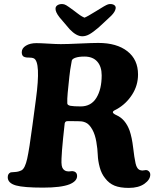

<svg xmlns="http://www.w3.org/2000/svg" viewBox="-20 -922 789 957"><path d="M458.5 -866.2Q506.3 -896.5 517.6 -899.9Q523.4 -901.9 529.3 -901.9Q542.5 -901.9 550 -896.2Q557.6 -890.6 556.6 -880.9Q554.7 -863.8 534.2 -843.3L471.2 -784.7Q442.9 -760.7 425.3 -751Q407.7 -741.2 390.1 -741.2Q360.8 -741.2 327.6 -775.9L276.9 -835.4Q254.9 -863.3 256.8 -880.9Q257.8 -890.6 266.8 -896.2Q275.9 -901.9 289.6 -901.9Q299.8 -901.9 309.8 -896Q319.8 -890.1 344.2 -872.1Q349.1 -868.2 352.1 -866.2Q356 -863.3 365.5 -856Q375 -848.6 378.9 -846.2Q382.8 -843.8 389.2 -839.8Q395.5 -835.9 400.9 -834Q413.1 -837.9 458.5 -866.2ZM301.8 -300.8 294.4 -231.9Q290.5 -192.4 289.1 -173.6Q287.6 -154.8 286.6 -131.8Q285.6 -108.9 287.6 -97.4Q289.6 -85.9 294.4 -80.1Q301.8 -70.8 312.7 -68.6Q323.7 -66.4 332 -68.4Q340.3 -70.3 349.6 -67.4Q364.3 -62 364.3 -44.9Q364.3 -19 326.7 -3.4Q284.7 13.2 194.8 13.2Q98.1 13.2 59.6 2.4Q18.6 -9.3 18.6 -38.6Q18.6 -57.1 33.7 -63Q37.6 -64 54.9 -64.7Q72.3 -65.4 88.4 -73.7Q105 -84 115.5 -130.9Q126 -177.7 142.1 -300.3L159.2 -428.2Q184.1 -612.8 148.9 -630.9Q139.2 -635.3 124.8 -635Q110.4 -634.8 104 -637.2Q88.4 -641.1 88.4 -661.6Q88.4 -681.6 109.1 -694.3Q129.9 -707 161.1 -707Q181.2 -707 220.5 -704.6Q259.8 -702.1 283.2 -702.1Q315.4 -702.1 378.2 -705.1Q440.9 -708 470.2 -708Q562 -708 615 -666.5Q668 -625 668 -550.8Q668 -496.1 638.4 -450.2Q608.9 -404.3 563 -378.4Q561 -377.4 557.6 -375.5Q554.2 -373.5 552 -372.6Q549.8 -371.6 547.4 -369.9Q544.9 -368.2 543.7 -366.5Q542.5 -364.7 542.5 -362.8Q542.5 -356 561 -347.7Q605 -328.1 626 -271Q637.7 -236.8 643.6 -186.5Q649.4 -136.2 655.8 -107.4Q662.1 -78.6 679.7 -73.7Q688.5 -70.8 697.8 -73Q707 -75.2 713.4 -73.7Q729 -66.9 729 -51.8Q729 -26.9 700 -6.1Q670.9 14.6 622.1 14.6Q578.6 14.6 551 3.4Q523.4 -7.8 503.9 -33.7Q485.8 -55.7 477.1 -88.1Q468.3 -120.6 467.3 -149.9Q466.3 -179.2 460.2 -215.1Q454.1 -251 440.4 -275.9Q432.6 -290 423.8 -299.1Q415 -308.1 405 -312Q395 -315.9 387.2 -316.9Q379.4 -317.9 367.7 -317.9Q359.4 -317.9 345.5 -318.1Q331.5 -318.4 323.5 -318.4Q315.4 -318.4 312.5 -317.9Q302.2 -315.9 301.8 -300.8ZM382.3 -391.6Q434.1 -391.6 460.4 -434.3Q486.8 -477.1 486.8 -546.4Q486.8 -590.3 464.6 -615.2Q442.4 -640.1 400.9 -640.1Q373.5 -640.1 356.9 -634.5Q340.3 -628.9 337.9 -620.1Q328.1 -567.9 325.7 -540L317.4 -459Q314.5 -428.7 315.4 -406.7Q315.9 -397.5 331.8 -394.5Q347.7 -391.6 382.3 -391.6Z"/></svg>

Font: Cooper*
Style: Bold Italic
Weight: 700
Italic angle: -7°
Designer: Owen Earl
Foundry: indestructible type*
Version: Version 0.001